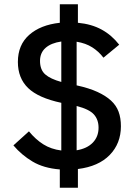

<svg xmlns="http://www.w3.org/2000/svg" viewBox="-20 -800 639 902"><path d="M261 82V-4Q185 -10 133 -41Q81 -72 43 -117L116 -183Q147 -145 183.5 -122Q220 -99 268 -93V-317Q160 -340 112 -386.5Q64 -433 64 -509Q64 -589 117 -636Q170 -683 261 -693V-780H346V-693Q410 -687 457.5 -661Q505 -635 540 -590L466 -529Q444 -558 413.5 -577.5Q383 -597 340 -604V-399Q399 -386 438 -368Q477 -350 501.5 -327.5Q526 -305 537 -275.5Q548 -246 548 -207Q548 -126 495.5 -72Q443 -18 346 -6V82ZM443 -200Q443 -238 421 -262.5Q399 -287 340 -302V-94Q389 -102 416 -130Q443 -158 443 -200ZM168 -514Q168 -472 192.5 -450.5Q217 -429 268 -415V-605Q220 -598 194 -575Q168 -552 168 -514Z"/></svg>

Font: IBM Plex Arabic Medium
Style: Regular
Weight: 500
Designer: Mike Abbink, Paul van der Laan, Pieter van Rosmalen, Wael Morcos, Khajak Apelian
Foundry: Bold Monday
Version: Version 1.0